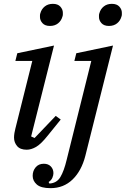

<svg xmlns="http://www.w3.org/2000/svg" viewBox="-20 -767 654 999"><path d="M119 12Q85 12 69 -7Q53 -26 53 -51Q53 -62 55 -74.5Q57 -87 60 -98L148 -450H60L70 -490L261 -530L142 -57L160 -49L270 -164L296 -145L228 -61Q193 -17 167.5 -2.5Q142 12 119 12ZM240 -632Q214 -632 201 -646.5Q188 -661 188 -678Q188 -682 188 -687.5Q188 -693 190 -698Q196 -720 213 -733.5Q230 -747 255 -747Q281 -747 294 -732.5Q307 -718 307 -701Q307 -697 307 -691.5Q307 -686 305 -681Q299 -659 282 -645.5Q265 -632 240 -632ZM243 212Q193 212 171.5 193Q150 174 150 148Q150 122 165.5 103.5Q181 85 208 85Q231 85 244.5 99Q258 113 258 134Q258 145 252.5 158Q247 171 233 180L237 188Q275 186 294 154.5Q313 123 327 64L455 -450H367L377 -490L568 -530L424 44Q404 122 357.5 167Q311 212 243 212ZM547 -632Q521 -632 508 -646.5Q495 -661 495 -678Q495 -682 495 -687.5Q495 -693 497 -698Q503 -720 520 -733.5Q537 -747 562 -747Q588 -747 601 -732.5Q614 -718 614 -701Q614 -697 614 -691.5Q614 -686 612 -681Q606 -659 589 -645.5Q572 -632 547 -632Z"/></svg>

Font: IBM Plex Serif Text
Style: Italic
Weight: 450
Italic angle: -14°
Designer: Mike Abbink, Paul van der Laan, Pieter van Rosmalen
Foundry: Bold Monday
Version: Version 3.001